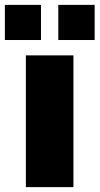

<svg xmlns="http://www.w3.org/2000/svg" viewBox="-60 -767 408 787"><path d="M46 0V-540H241V0ZM-40 -603V-747H108V-603ZM179 -603V-747H328V-603Z"/></svg>

Font: Mona Sans Expanded ExtraBold
Style: Regular
Weight: 800
Width: 7
Designer: Deni Anggara
Foundry: GitHub
Version: Version 1.001; ttfautohint (v1.8.4.7-5d5b);gftools[0.9.33]